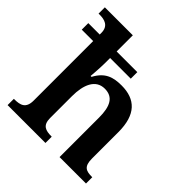

<svg xmlns="http://www.w3.org/2000/svg" viewBox="-201 -909 1058 1058"><g transform="rotate(45 328.0 -380.0)"><path d="M19 0H314V-49H311C267 -49 235 -58 235 -115V-286C235 -373 262 -443 334 -443C400 -443 424 -394 424 -308V0H630V-49H627C582 -49 556 -58 556 -121V-327C556 -463 494 -521 387 -521C323 -521 273 -507 236 -437H229C229 -437 235 -503 235 -550V-583H396V-634H235V-760H17V-711H28C61 -711 103 -702 103 -647V-634H14V-583H103V-119C103 -58 68 -49 23 -49H19Z"/></g></svg>

Font: Noto Serif Oriya SemiBold
Style: Regular
Weight: 600
Designer: David Williams
Foundry: Google LLC, David Williams
Version: Version 1.051